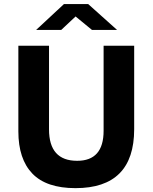

<svg xmlns="http://www.w3.org/2000/svg" viewBox="-20 -929 763 960"><path d="M357.4 11.7Q212 11.7 141.9 -61Q71.8 -133.8 71.8 -272V-700.2H225.1V-282.2Q225.1 -125 365.7 -125Q498 -125 498 -274.9V-700.2H650.9V-283.2Q650.9 11.7 357.4 11.7ZM299.8 -908.7H420.9L565.4 -779.3H439.9L357.9 -846.7L286.1 -779.3H160.6Z"/></svg>

Font: DavidDev Light
Style: Regular
Weight: 300
Designer: David.dev
Foundry: David.dev
Version: Version 1.001;FEAKit 1.0